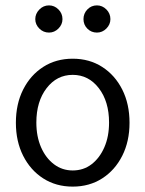

<svg xmlns="http://www.w3.org/2000/svg" viewBox="-20 -685 540 713"><path d="M250 8Q188 8 140.5 -22.5Q93 -53 66 -106.5Q39 -160 39 -229Q39 -299 66 -352.5Q93 -406 140.5 -436.5Q188 -467 250 -467Q312 -467 359.5 -436.5Q407 -406 434 -352.5Q461 -299 461 -229Q461 -160 434 -106.5Q407 -53 359.5 -22.5Q312 8 250 8ZM250 -52Q290 -52 320 -75Q350 -98 367.5 -138Q385 -178 385 -230Q385 -308 347 -357.5Q309 -407 250 -407Q191 -407 153 -357.5Q115 -308 115 -230Q115 -178 132.5 -138Q150 -98 180.5 -75Q211 -52 250 -52ZM162 -564Q141 -564 126 -579Q111 -594 111 -614Q111 -634 126 -649.5Q141 -665 162 -665Q182 -665 197 -650Q212 -635 212 -614Q212 -594 197 -579Q182 -564 162 -564ZM340 -564Q319 -564 304.5 -578.5Q290 -593 290 -614Q290 -635 304.5 -650Q319 -665 340 -665Q360 -665 375 -650Q390 -635 390 -614Q390 -594 375 -579Q360 -564 340 -564Z"/></svg>

Font: Inconsolata Nerd Font Mono
Style: Regular
Weight: 400
Monospace: yes
Designer: Raph Levien, Cyreal, Brenton Simpson
Foundry: Raph Levien, Cyreal, Google
Version: Version 3.000; ttfautohint (v1.8.3);Nerd Fonts 3.0.2